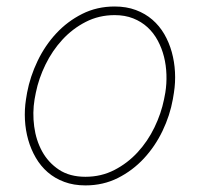

<svg xmlns="http://www.w3.org/2000/svg" viewBox="-20 -558 627 588"><path d="M63 -274.4Q72.3 -323.7 95 -371.1Q117.7 -418.5 152.1 -455.6Q186.5 -492.7 231.7 -515.4Q276.9 -538.1 331.1 -538.1Q367.2 -538.1 396 -527.3Q424.8 -516.6 446.5 -497.8Q468.3 -479 483.2 -453.4Q498 -427.7 506.1 -398.4Q514.2 -369.1 515.9 -337.4Q517.6 -305.7 512.7 -274.4L509.3 -253.9Q500.5 -204.6 477.8 -157.2Q455.1 -109.9 420.7 -72.8Q386.2 -35.6 341.1 -12.9Q295.9 9.8 241.7 9.8Q205.6 9.8 176.8 -1Q147.9 -11.7 126.2 -30.5Q104.5 -49.3 89.6 -75Q74.7 -100.6 66.4 -129.9Q58.1 -159.2 56.4 -190.9Q54.7 -222.7 59.6 -253.9ZM85.9 -253.9Q79.1 -212.9 84.7 -170.7Q90.3 -128.4 109.1 -94.2Q127.9 -60.1 160.6 -38.3Q193.4 -16.6 241.7 -16.6Q290 -16.6 330.3 -37.4Q370.6 -58.1 401.6 -91.8Q432.6 -125.5 453.1 -168Q473.6 -210.4 482.4 -253.9L486.3 -274.4Q490.7 -301.8 489.7 -329.8Q488.8 -357.9 482.2 -384.3Q475.6 -410.6 463.1 -433.8Q450.7 -457 431.9 -474.4Q413.1 -491.7 387.9 -501.7Q362.8 -511.7 331.1 -511.7Q283.2 -511.7 242.7 -491Q202.1 -470.2 171.1 -436.5Q140.1 -402.8 119.4 -360.4Q98.6 -317.9 89.8 -274.4Z"/></svg>

Font: TypoPRO Roboto Mono
Style: Italic
Weight: 250
Designer: Google
Version: Version 2.000986; 2015; ttfautohint (v1.3)